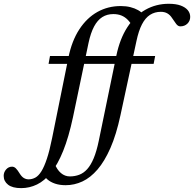

<svg xmlns="http://www.w3.org/2000/svg" viewBox="-204 -734 1027 1016"><path d="M617 -437.5 609 -396H53L60.5 -437.5ZM158 -429.5Q176 -518 215.8 -578.8Q255.5 -639.5 311.5 -670.8Q367.5 -702 435 -702Q463 -702 486 -696.2Q509 -690.5 527 -680.2Q545 -670 556 -656L497 -594Q486.5 -614.5 472 -629.2Q457.5 -644 438.8 -651.8Q420 -659.5 395.5 -659.5Q362.5 -659.5 337.2 -643.5Q312 -627.5 294 -594Q276 -560.5 264.5 -507L182 -113Q159.5 -8 130.5 64Q101.5 136 66.5 179.5Q31.5 223 -8.2 242.2Q-48 261.5 -92 261.5Q-138.5 261.5 -161.5 243.2Q-184.5 225 -184.5 196.5Q-184.5 177.5 -171.8 162.8Q-159 148 -140 148Q-129 148 -119.8 157.2Q-110.5 166.5 -100 184Q-89.5 201 -77.8 208Q-66 215 -53 215Q-34 215 -17 205.8Q0 196.5 15 172.5Q30 148.5 44.2 105.8Q58.5 63 72 -4.5ZM411.5 -439Q430 -528.5 469.8 -589.8Q509.5 -651 565.8 -682.5Q622 -714 689 -714Q727 -714 752 -704.8Q777 -695.5 789.8 -680Q802.5 -664.5 802.5 -644.5Q802.5 -623.5 787.8 -609Q773 -594.5 750 -594.5Q737.5 -594.5 727.5 -608.5Q717.5 -622.5 706.5 -638.5Q696 -655 681.5 -663.2Q667 -671.5 647 -671.5Q615 -671.5 590 -655.5Q565 -639.5 547.2 -605.2Q529.5 -571 518 -516.5L433.5 -124.5Q411.5 -22 380.5 48.8Q349.5 119.5 312 163Q274.5 206.5 232 226.2Q189.5 246 143.5 246Q112 246 87.5 237.8Q63 229.5 47 215.5Q31 201.5 24.5 185.5L85 131.5Q97.5 164 118.5 181.8Q139.5 199.5 165.5 199.5Q192 199.5 215.2 190.8Q238.5 182 257.5 161Q276.5 140 291.8 103.5Q307 67 318.5 12Z"/></svg>

Font: Newsreader 24pt Medium
Style: Italic
Weight: 500
Italic angle: -17°
Designer: Hugues Gentile
Foundry: Production Type
Version: Version 1.003